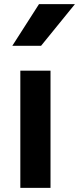

<svg xmlns="http://www.w3.org/2000/svg" viewBox="-20 -862 385 935"><path d="M79 53H226V-518H79ZM40 -639H180L345 -842H170Z"/></svg>

Font: LINE Seed JP App_OTF Bold
Style: Regular
Weight: 700
Designer: LINE & Fontrix & Fontworks
Version: Version 1.009